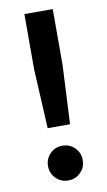

<svg xmlns="http://www.w3.org/2000/svg" viewBox="-81 -716 427 767"><g transform="rotate(-10 133.0 -332.5)"><path d="M87.5 -210 75 -450V-675H190V-450L178.3 -210ZM132.5 10Q103.3 10 82.9 -10.4Q62.5 -30.8 62.5 -60Q62.5 -90 82.9 -110.4Q103.3 -130.8 132.5 -130.8Q162.5 -130.8 182.9 -110.4Q203.3 -90 203.3 -60Q203.3 -30.8 182.9 -10.4Q162.5 10 132.5 10Z"/></g></svg>

Font: Funnel Display Medium
Style: Regular
Weight: 500
Designer: NORD ID, Kristian Moeller
Foundry: Dicotype
Version: Version 1.000